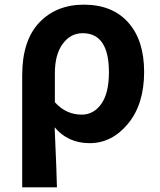

<svg xmlns="http://www.w3.org/2000/svg" viewBox="-20 -594 679 815"><path d="M74.2 201.2V-273.4Q74.2 -421.9 146.5 -498Q218.8 -574.2 335.9 -574.2Q457 -574.2 524.4 -498.5Q591.8 -422.9 591.8 -289.1Q591.8 -151.4 523.4 -68.8Q455.1 13.7 360.4 13.7Q268.6 13.7 211.9 -53.7Q220.7 142.6 221.7 201.2ZM327.1 -107.4Q377.9 -107.4 410.2 -153.3Q442.4 -199.2 442.4 -287.1Q442.4 -453.1 331.1 -453.1Q279.3 -453.1 246.1 -407.7Q212.9 -362.3 212.9 -283.2V-160.2Q259.8 -107.4 327.1 -107.4Z"/></svg>

Font: Bpmf Zihi Sans Bold
Style: Bold
Weight: 700
Foundry: But Ko
Version: Version 1.320